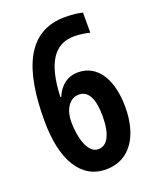

<svg xmlns="http://www.w3.org/2000/svg" viewBox="-137 -805 729 896"><g transform="rotate(-20 227.0 -357.0)"><path d="M40 -303C40 -104 111 10 234 10C354 10 417 -91 417 -233C417 -366 364 -461 264 -461C213 -461 174 -432 152 -380H148C154 -545 205 -625 304 -625C332 -625 358 -621 382 -615V-715C356 -721 327 -724 296 -724C102 -724 40 -549 40 -303ZM232 -91C179 -91 156 -177 156 -254C156 -312 184 -362 232 -362C279 -362 303 -317 303 -230C303 -136 275 -91 232 -91Z"/></g></svg>

Font: Noto Sans Myanmar ExtraCondensed SemiBold
Style: Regular
Weight: 600
Width: 2
Designer: Monotype Design Team
Foundry: Monotype Imaging Inc.
Version: Version 2.107